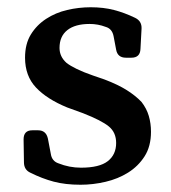

<svg xmlns="http://www.w3.org/2000/svg" viewBox="-20 -494 472 529"><path d="M236 -286 268 -275Q305 -261 329.5 -245.5Q354 -230 370 -213Q384 -195 390 -174.5Q396 -154 396 -131Q396 -91 378.5 -63.5Q361 -36 333 -18.5Q305 -1 270.5 7Q236 15 202 15Q160 15 128 6.5Q96 -2 64 -18Q46 -26 46 -47L45 -110Q45 -135 69 -135H85Q107 -135 112 -112L120 -70Q123 -50 141 -44Q171 -32 203 -32Q254 -32 277 -50Q300 -68 300 -100Q300 -129 280 -145.5Q260 -162 209 -182L165 -198Q109 -221 79 -253Q49 -285 49 -335Q49 -373 65 -399Q81 -425 107 -442Q133 -459 165 -466.5Q197 -474 230 -474Q265 -474 294 -466.5Q323 -459 352 -445Q371 -436 370 -415L367 -359Q366 -335 342 -335H327Q304 -335 300 -357L293 -394Q289 -415 271 -420Q250 -428 227 -428Q187 -428 165.5 -411Q144 -394 144 -362Q144 -338 163 -321Q173 -313 191.5 -304Q210 -295 236 -286Z"/></svg>

Font: Song Myung
Style: Regular
Weight: 400
Designer: JIKJI
Foundry: JIKJI
Version: Version 1.00